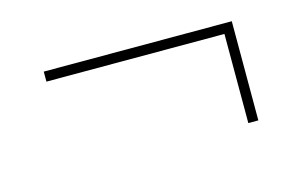

<svg xmlns="http://www.w3.org/2000/svg" viewBox="-41 -480 568 361"><g transform="rotate(-15 243.0 -299.5)"><path d="M406.5 -203V-376.5H60V-396H426V-203Z"/></g></svg>

Font: Bodoni Moda Medium
Style: Regular
Weight: 500
Designer: Owen Earl
Foundry: indestructible type
Version: Version 2.005